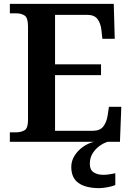

<svg xmlns="http://www.w3.org/2000/svg" viewBox="-20 -734 683 994"><path d="M31 0V-49H64Q89 -49 107 -59.5Q125 -70 125 -112V-597Q125 -642 107.5 -653.5Q90 -665 64 -665H31V-714H569L574 -533H510L505 -579Q501 -614 484.5 -635.5Q468 -657 433 -657H265V-401H503V-345H265V-57H462Q498 -57 515 -79.5Q532 -102 537 -135L544 -181H608L601 0ZM494 240Q424 240 386.5 213.5Q349 187 349 130Q349 99 366 72Q383 45 410 26Q437 7 467 0H538Q517 6 495.5 21.5Q474 37 459.5 60Q445 83 445 115Q445 145 464.5 158Q484 171 514 171Q528 171 543.5 169Q559 167 577 163V224Q561 231 535.5 235.5Q510 240 494 240Z"/></svg>

Font: Noto Naskh Arabic SemiBold
Style: Regular
Weight: 600
Designer: Monotype Design Team, David Williams, Mohamad Dakak and Nizar Qandah
Foundry: Monotype Imaging Inc.
Version: Version 2.016